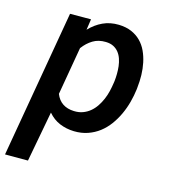

<svg xmlns="http://www.w3.org/2000/svg" viewBox="-122 -627 819 920"><g transform="rotate(15 287.5 -167.5)"><path d="M516.6 -261.7Q512.7 -229.5 503.9 -196.5Q495.1 -163.6 481 -133.1Q466.8 -102.5 447.3 -75.9Q427.7 -49.3 402.6 -30Q377.4 -10.7 346.2 0.2Q314.9 11.2 277.3 10.3Q239.3 9.3 206.3 -4.4Q173.3 -18.1 148.4 -47.4L101.6 203.1H-12.2L114.3 -528.3L218.3 -528.8L210.4 -475.1Q239.7 -505.9 275.4 -522.5Q311 -539.1 354.5 -538.1Q390.6 -537.1 417.7 -525.4Q444.8 -513.7 464.1 -494.1Q483.4 -474.6 495.4 -448.7Q507.3 -422.9 513.4 -393.6Q519.5 -364.3 520.3 -333.3Q521 -302.2 517.6 -272.5ZM403.8 -272.5Q405.8 -289.6 406 -308.6Q406.2 -327.6 404.1 -346.2Q401.9 -364.7 396 -382.1Q390.1 -399.4 379.6 -412.6Q369.1 -425.8 353.5 -433.8Q337.9 -441.9 315.4 -442.4Q278.8 -443.4 251.5 -426.8Q224.1 -410.2 203.1 -381.8L162.1 -144Q173.8 -114.3 196.8 -99.1Q219.7 -84 252.4 -83Q276.9 -82 296.6 -89.4Q316.4 -96.7 332.3 -109.9Q348.1 -123 360.1 -140.9Q372.1 -158.7 380.6 -178.7Q389.2 -198.7 394.3 -220.2Q399.4 -241.7 402.3 -262.2Z"/></g></svg>

Font: Roboto Mono Medium
Style: Italic
Weight: 500
Designer: Google
Version: Version 2.000985; 2015; ttfautohint (v1.3)